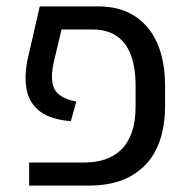

<svg xmlns="http://www.w3.org/2000/svg" viewBox="-20 -579 584 599"><path d="M71 0V-72H243Q278 -72 307 -81.5Q336 -91 357.5 -111.5Q379 -132 391 -165.5Q403 -199 403 -248V-312Q403 -368 388.5 -407Q374 -446 344 -466.5Q314 -487 269 -487H172L147 -382Q136 -329 150 -301Q164 -273 218 -262L201 -201Q139 -206 106 -230.5Q73 -255 64 -295Q55 -335 65 -389L104 -559H287Q352 -559 398.5 -530Q445 -501 470 -445.5Q495 -390 495 -309V-252Q495 -185 477.5 -137Q460 -89 427.5 -58.5Q395 -28 352.5 -14Q310 0 261 0Z"/></svg>

Font: Assistant Medium
Style: Regular
Weight: 500
Designer: Hebrew By Ben Nathan, Latin by Paul Hunt
Version: Version 3.000